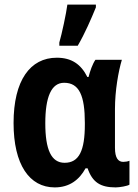

<svg xmlns="http://www.w3.org/2000/svg" viewBox="-20 -805 600 835"><path d="M238 -606H318C350 -661 377 -724 397 -773V-785H273C268 -746 249 -658 238 -620ZM218 10C282 10 325 -23 352 -73H361C382 -12 417 10 483 10C500 10 535 4 543 -2V-106C537 -103 525 -101 516 -101C494 -101 480 -118 480 -162V-331C480 -411 495 -495 510 -545H395C382 -526 372 -497 365 -470H360C332 -526 291 -554 227 -554C111 -554 39 -455 39 -270C39 -89 108 10 218 10ZM261 -97C203 -97 177 -154 177 -269C177 -383 203 -445 259 -445C325 -445 349 -388 349 -271V-264C349 -150 324 -97 261 -97Z"/></svg>

Font: Noto Sans Display SemiCondensed
Style: Bold
Weight: 700
Width: 4
Designer: Monotype Design Team
Foundry: Monotype Imaging Inc.
Version: Version 1.900